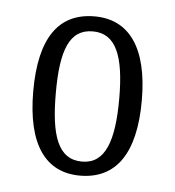

<svg xmlns="http://www.w3.org/2000/svg" viewBox="-36 -753 370 407"><g transform="rotate(5 149.0 -549.5)"><path d="M148 -380C224 -380 265 -436 265 -550C265 -663 223 -719 150 -719C74 -719 34 -664 34 -550C34 -436 75 -380 148 -380ZM150 -410C99 -410 82 -459 82 -550C82 -641 99 -687 149 -687C198 -687 217 -641 217 -550C217 -459 199 -410 150 -410Z"/></g></svg>

Font: Noto Serif Devanagari ExtraCondensed Light
Style: Regular
Weight: 300
Width: 2
Designer: Universal Thirst, Indian Type Foundry and the Monotype Design Team
Foundry: Monotype Imaging Inc.
Version: Version 2.004